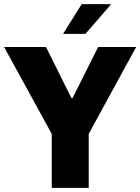

<svg xmlns="http://www.w3.org/2000/svg" viewBox="-21 -915 683 935"><path d="M327 -437H332L457 -686H642L411 -263V0H231V-263L-1 -686H203ZM517 -895 518 -892 395 -750H286L377 -895Z"/></svg>

Font: Chivo ExtraBold
Style: Regular
Weight: 800
Designer: Hector Gatti
Foundry: Omnibus-Type
Version: Version 1.007